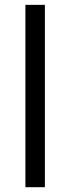

<svg xmlns="http://www.w3.org/2000/svg" viewBox="-20 -780 293 800"><path d="M167 0H85.9V-759.8H167Z"/></svg>

Font: f0_46825 
Style: Regular
Weight: 400
Foundry: Ascender Corporation
Version: Version 1.10